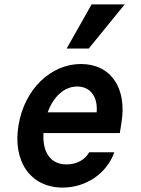

<svg xmlns="http://www.w3.org/2000/svg" viewBox="-20 -840 640 870"><path d="M177 -237H523L530 -282C557 -441 482 -550 347 -550C209 -550 91 -435 64 -273C36 -108 119 10 264 10C370 10 464 -54 498 -150H384C366 -116 327 -95 282 -95C209 -95 172 -149 177 -237ZM330 -448C389 -448 424 -402 418 -331H196C223 -404 272 -448 330 -448ZM545 -820H395L282 -620H382Z"/></svg>

Font: CommitMono
Style: Bold Italic
Weight: 700
Monospace: yes
Designer: Eigil Nikolajsen
Foundry: Eigil Nikolajsen
Version: Version 1.143